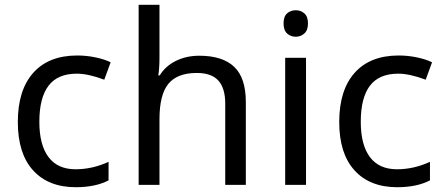

<svg xmlns="http://www.w3.org/2000/svg" viewBox="-20 -780 1876 810"><path d="M299.8 9.8Q184.1 9.8 119.6 -61.3Q55.2 -132.3 55.2 -265.1Q55.2 -399.9 120.4 -472.9Q185.5 -545.9 306.2 -545.9Q345.2 -545.9 383.5 -537.8Q421.9 -529.8 446.8 -517.1L419.9 -443.8Q352.1 -469.2 304.2 -469.2Q223.1 -469.2 184.6 -418.2Q146 -367.2 146 -266.1Q146 -168.9 184.6 -117.4Q223.1 -65.9 298.8 -65.9Q369.6 -65.9 438 -97.2V-19Q382.3 9.8 299.8 9.8Z M930.2 0V-342.8Q930.2 -408.2 901.1 -440.2Q872.1 -472.2 810.1 -472.2Q728.5 -472.2 690.7 -426.8Q652.8 -381.3 652.8 -276.9V0H564.9V-759.8H652.8V-537.1Q652.8 -493.2 647.9 -461.9H653.8Q677.7 -501 721.7 -522.9Q765.6 -544.9 820.8 -544.9Q918.5 -544.9 967.8 -498.3Q1017.1 -451.7 1017.1 -349.1V0Z M1271 0H1183.1V-536.1H1271ZM1176.3 -681.2Q1176.3 -710.4 1191.2 -723.6Q1206.1 -736.8 1228 -736.8Q1248.5 -736.8 1263.9 -723.6Q1279.3 -710.4 1279.3 -681.2Q1279.3 -652.3 1263.9 -638.7Q1248.5 -625 1228 -625Q1206.1 -625 1191.2 -638.7Q1176.3 -652.3 1176.3 -681.2Z M1655.8 9.8Q1540 9.8 1475.6 -61.3Q1411.1 -132.3 1411.1 -265.1Q1411.1 -399.9 1476.3 -472.9Q1541.5 -545.9 1662.1 -545.9Q1701.2 -545.9 1739.5 -537.8Q1777.8 -529.8 1802.7 -517.1L1775.9 -443.8Q1708 -469.2 1660.2 -469.2Q1579.1 -469.2 1540.5 -418.2Q1502 -367.2 1502 -266.1Q1502 -168.9 1540.5 -117.4Q1579.1 -65.9 1654.8 -65.9Q1725.6 -65.9 1793.9 -97.2V-19Q1738.3 9.8 1655.8 9.8Z"/></svg>

Font: Noto Sans Malayalam
Style: Regular
Weight: 400
Designer: Monotype Design team
Foundry: Monotype Imaging Inc.
Version: Version 1.02